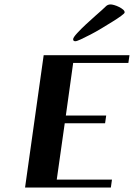

<svg xmlns="http://www.w3.org/2000/svg" viewBox="-20 -846 611 866"><path d="M564 -597 559 -562H310L277 -325H459L454 -290H272L236 -36H485L480 0H93L177 -597ZM440 -801Q449 -809 457.5 -817.5Q466 -826 479 -826Q485 -826 495.5 -823Q506 -820 517 -814.5Q528 -809 535.5 -802.5Q543 -796 542 -789Q541 -785 526 -774Q511 -763 488.5 -749Q466 -735 439.5 -719Q413 -703 388 -690Q363 -677 344.5 -668.5Q326 -660 320 -660Q309 -660 310 -670Q311 -678 328 -696.5Q345 -715 367 -735.5Q389 -756 410 -774.5Q431 -793 440 -801Z"/></svg>

Font: Gamine
Style: Bold Italic
Weight: 700
Designer: Tapiwanashe Sebastian Garikayi
Version: Version 1.000